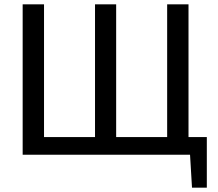

<svg xmlns="http://www.w3.org/2000/svg" viewBox="-20 -710 1000 881"><path d="M929 151H861L852 0H84V-690H182V-81H416V-690H513V-81H747V-690H845V-81H929Z"/></svg>

Font: Exo 2.0 Medium
Style: Regular
Weight: 500
Designer: Natanael Gama
Version: Version 1.001;PS 001.001;hotconv 1.0.70;makeotf.lib2.5.58329